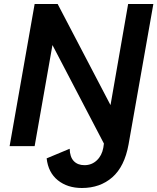

<svg xmlns="http://www.w3.org/2000/svg" viewBox="-20 -730 786 959"><path d="M389 209Q317 209 269 170.5Q221 132 213 61L328 13Q329 54 348.5 74.5Q368 95 402 95Q438 95 463.5 71Q489 47 496 8L499 -13L242 -505L153 0H28L153 -710H268L532 -205L620 -710H746L622 -8Q602 102 541 155.5Q480 209 389 209Z"/></svg>

Font: Livvic SemiBold
Style: Italic
Weight: 600
Italic angle: -10°
Designer: Jacques Le Bailly, Baron von Fonthausen
Version: Version 1.001; ttfautohint (v1.8.2)